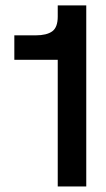

<svg xmlns="http://www.w3.org/2000/svg" viewBox="-20 -670 380 690"><path d="M187.5 -650.5H290V0H187.5V-455H31.5V-543H108.5Q147.5 -543 167.5 -557.2Q187.5 -571.5 187.5 -610.5Z"/></svg>

Font: Overused Grotesk Medium
Style: Regular
Weight: 525
Version: Version 0.004